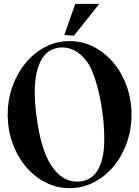

<svg xmlns="http://www.w3.org/2000/svg" viewBox="-20 -989 725 1000"><path d="M343 -775Q411 -775 470 -744Q529 -713 572.5 -660.5Q616 -608 640.5 -538.5Q665 -469 665 -392Q665 -315 640.5 -245.5Q616 -176 572.5 -123.5Q529 -71 470 -40Q411 -9 343 -9Q274 -9 215 -40Q156 -71 112.5 -123.5Q69 -176 44.5 -245.5Q20 -315 20 -392Q20 -468 44.5 -537.5Q69 -607 112.5 -660Q156 -713 215 -744Q274 -775 343 -775ZM304 -742Q274 -742 247.5 -729Q221 -716 202 -688Q183 -660 172 -616Q161 -572 161 -510Q161 -484 163 -454Q165 -424 169 -392Q191 -213 246.5 -128Q302 -43 381 -43Q411 -43 437 -54.5Q463 -66 482 -92Q501 -118 512 -160Q523 -202 523 -264Q523 -329 515 -392Q507 -455 494.5 -508Q482 -561 466.5 -602Q451 -643 435 -665Q379 -742 304 -742ZM365 -803 315 -807 372 -969H497Z"/></svg>

Font: CatShop
Style: Regular
Weight: 400
Designer: Peter Wiegel
Foundry: Peter Wiegel
Version: Version 1.000 2009 initial release